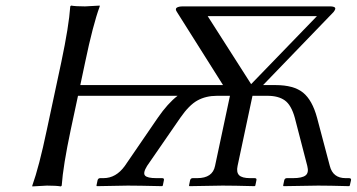

<svg xmlns="http://www.w3.org/2000/svg" viewBox="-20 -668 1284 691"><path d="M883.8 -365.2 1120.6 -609.9H727.5ZM200.7 -444.8Q228 -574.2 232.9 -645L235.8 -647.9Q252.4 -645 286.1 -645Q286.1 -645 338.9 -647.9V-645Q314.5 -578.6 286.6 -444.8L269 -361.8H748H782.7L616.7 -625Q609.4 -635.7 616.2 -640.4Q623 -645 638.2 -645H1168Q1180.2 -645 1185.1 -641.1Q1189.9 -637.2 1180.7 -625L926.8 -361.8H971.7Q1037.1 -361.8 1070.6 -334.7Q1104 -307.6 1121.1 -244.1L1167 -70.8Q1178.2 -26.9 1223.6 -26.9H1235.8Q1245.1 -26.9 1243.2 -19L1238.8 0L1236.8 2Q1164.1 0 1125 0L1000.5 2L999 0L1002.9 -19Q1004.9 -26.9 1012.7 -26.9H1034.7Q1066.9 -26.9 1079.6 -36.6Q1092.3 -46.4 1085.9 -70.8L1041 -244.1Q1028.3 -290 1005.1 -306.6Q981.9 -323.2 942.9 -323.2H888.7L835 -70.8Q830.1 -47.9 840.6 -37.4Q851.1 -26.9 879.9 -26.9H896.5Q904.8 -26.9 902.8 -19L898.9 0L896.5 2Q819.8 0 780.8 0L661.6 2L660.2 0L664.1 -19Q666 -26.9 673.8 -26.9H689.9Q745.1 -26.9 753.9 -70.8L807.6 -323.2H805.7H760.7Q721.2 -323.2 690.9 -306.6Q660.6 -290 628.9 -244.1L509.3 -70.8Q493.7 -45.4 502 -36.1Q510.3 -26.9 542.5 -26.9H563.5Q571.8 -26.9 569.8 -19L565.9 0L563.5 2Q475.6 0 439.9 0L328.6 2L327.1 0L331.1 -19Q333 -26.9 340.8 -26.9H352.5Q397.5 -26.9 429.2 -70.8L547.9 -244.1Q584 -296.4 619.1 -323.2H260.7L234.4 -200.2Q207 -70.8 202.1 0L199.2 2.9Q182.6 0 148.9 0L96.2 2.9V0Q120.6 -67.9 148.4 -200.2Z"/></svg>

Font: Linux Biolinum O
Style: Italic
Weight: 400
Italic angle: -12°
Designer: Philipp H. Poll
Foundry: Philipp H. Poll
Version: Version 1.1.3